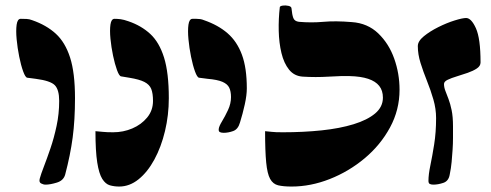

<svg xmlns="http://www.w3.org/2000/svg" viewBox="-20 -673 1802 704"><path d="M147 4Q139 4 130.5 -0.5Q122 -5 126 -19Q130 -34 141 -62.5Q152 -91 165 -129Q178 -167 187.5 -211.5Q197 -256 197 -303Q197 -344 181 -360.5Q165 -377 111 -384Q104 -385 96 -386Q88 -387 80 -388Q73 -389 65 -411Q57 -433 50.5 -465Q44 -497 41 -529Q38 -561 41 -582.5Q44 -604 56 -604Q67 -604 77.5 -603.5Q88 -603 98 -599Q150 -581 184.5 -549.5Q219 -518 237 -462Q255 -406 255 -313Q255 -233 246.5 -169Q238 -105 219 -33Q213 -11 188.5 -3.5Q164 4 147 4Z M454 -388 424 -393Q417 -394 409 -416Q401 -438 394.5 -469Q388 -500 385 -531Q382 -562 385 -583Q388 -604 400 -604Q411 -604 422.5 -602.5Q434 -601 451 -595Q498 -579 531 -548.5Q564 -518 581.5 -462Q599 -406 599 -313Q599 -251 585 -192.5Q571 -134 546 -88Q521 -42 488 -15.5Q455 11 417 11Q399 11 383 6.5Q367 2 355 -17Q343 -36 336.5 -77.5Q330 -119 330 -192Q344 -191 357.5 -189.5Q371 -188 395 -188Q432 -188 465 -202Q498 -216 519.5 -242Q541 -268 541 -303Q541 -331 534.5 -347Q528 -363 509.5 -372.5Q491 -382 454 -388Z M800 -186Q792 -186 786.5 -188.5Q781 -191 782 -200Q783 -210 794 -228Q805 -246 816 -269.5Q827 -293 827 -317Q827 -338 820.5 -351.5Q814 -365 795.5 -373Q777 -381 741 -384Q734 -385 726 -386Q718 -387 710 -388Q703 -389 695 -411Q687 -433 680.5 -465Q674 -497 671 -529Q668 -561 671 -582.5Q674 -604 686 -604Q693 -604 700 -604Q707 -604 714 -603Q721 -602 728 -599Q780 -581 814.5 -551Q849 -521 867 -472.5Q885 -424 885 -349Q885 -324 877.5 -290Q870 -256 860 -224Q853 -199 835 -192.5Q817 -186 800 -186Z M1049 11Q1019 11 1000 6.5Q981 2 970.5 -17Q960 -36 956 -77.5Q952 -119 952 -192Q966 -191 977 -189.5Q988 -188 1017 -188Q1093 -188 1159.5 -195Q1226 -202 1276.5 -217.5Q1327 -233 1355.5 -257Q1384 -281 1384 -315Q1384 -341 1370.5 -358Q1357 -375 1330 -384Q1303 -393 1262 -394Q1235 -395 1186 -392Q1137 -389 1090 -392Q1059 -394 1040 -417.5Q1021 -441 1012 -478.5Q1003 -516 1002 -560Q1001 -604 1006 -647Q1007 -651 1017 -652.5Q1027 -654 1038 -651.5Q1049 -649 1049 -641Q1051 -619 1055.5 -607Q1060 -595 1076 -593Q1122 -589 1166 -593Q1210 -597 1270 -592Q1328 -588 1367 -550.5Q1406 -513 1425.5 -458Q1445 -403 1445 -344Q1445 -270 1410 -205.5Q1375 -141 1317 -92.5Q1259 -44 1189 -16.5Q1119 11 1049 11Z M1579 -240Q1579 -274 1569 -308.5Q1559 -343 1545.5 -376.5Q1532 -410 1522 -442Q1512 -474 1512 -504Q1512 -522 1534 -540Q1556 -558 1587 -573.5Q1618 -589 1647 -598Q1676 -607 1689 -607Q1708 -607 1725 -569.5Q1742 -532 1742 -444Q1742 -431 1728.5 -422Q1715 -413 1695 -406Q1675 -399 1655 -393Q1635 -387 1621.5 -380.5Q1608 -374 1608 -365Q1608 -353 1613 -340Q1618 -327 1624.5 -310Q1631 -293 1636 -269Q1641 -245 1641 -210Q1641 -189 1641 -167.5Q1641 -146 1639.5 -124Q1638 -102 1636 -79.5Q1634 -57 1629 -33Q1625 -9 1605.5 -2.5Q1586 4 1569 4Q1561 4 1556 1.5Q1551 -1 1551 -10Q1551 -33 1558 -66.5Q1565 -100 1572 -144Q1579 -188 1579 -240Z"/></svg>

Font: Noto Rashi Hebrew Black
Style: Regular
Weight: 900
Version: Version 1.006